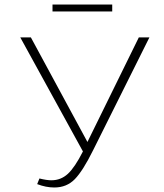

<svg xmlns="http://www.w3.org/2000/svg" viewBox="-20 -824 729 852"><path d="M478 -804V-773H213V-804ZM596 -658H643L393 -157Q348 -66 312 -29Q276 8 221 8Q184 8 145 -7L155 -32Q187 -24 208 -24Q250 -24 281 -52.5Q312 -81 348 -152L70 -658H117L368 -194Z"/></svg>

Font: EauTestSC Light
Style: Regular
Weight: 300
Designer: Christian Thalmann (Catharsis Fonts)
Version: Version 0.001;PS 000.001;hotconv 1.0.88;makeotf.lib2.5.64775